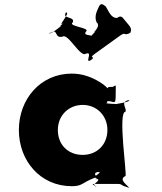

<svg xmlns="http://www.w3.org/2000/svg" viewBox="-20 -883 781 926"><path d="M578 -790C598 -764 622 -747 608 -726C581 -706 635 -744 608 -724C568 -706 593 -736 552 -706C525 -686 465 -644 438 -624C402 -598 447 -617 418 -591C393 -569 442 -611 415 -591C388 -579 430 -637 394 -624C367 -604 308 -726 281 -706C240 -697 262 -748 224 -724C195 -707 251 -746 224 -726C210 -708 289 -765 273 -759C246 -739 306 -787 279 -767C263 -761 325 -829 296 -822C269 -802 326 -843 299 -823C275 -791 344 -805 331 -775C304 -755 421 -750 394 -730C376 -704 447 -722 418 -696C393 -674 442 -716 415 -696C388 -684 456 -743 438 -730C411 -710 473 -755 446 -775C433 -805 448 -831 459 -855C467 -866 472 -866 490 -852C506 -826 515 -797 544 -796C562 -810 570 -801 578 -790ZM71 -256C71 -106 176 15 326 15C379 15 372 -1 438 -26C456 -34 417 -47 458 -55C467 -55 422 -53 460 -53C466 -45 415 -30 453 -19C462 -19 415 -18 453 -18C462 -8 412 11 444 16C453 16 404 4 442 4H547C573 4 557 12 604 22C613 22 564 23 602 23C602 14 547 -16 585 -34C594 -34 547 -344 585 -344C594 -362 556 -391 602 -400C611 -400 566 -399 604 -399C603 -389 527 -381 547 -381C547 -381 487 -383 494 -386C505 -395 488 -402 484 -400C484 -393 487 -395 508 -395C534 -391 538 -377 538 -431C538 -482 542 -472 524 -464C502 -464 500 -463 500 -457C496 -459 487 -472 460 -488C422 -511 378 -528 326 -528C176 -528 71 -406 71 -256ZM259 -256C259 -327 312 -377 379 -377C445 -377 498 -327 498 -256C498 -186 448 -136 379 -136C307 -136 259 -186 259 -256Z"/></svg>

Font: Hussar Przerywany
Style: Regular
Weight: 400
Foundry: Cannot Into Space Fonts
Version: Version 0.982